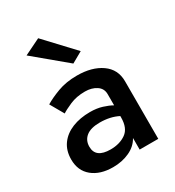

<svg xmlns="http://www.w3.org/2000/svg" viewBox="-177 -831 863 947"><g transform="rotate(-30 254.5 -358.0)"><path d="M94 -681 186 -726 336 -566 274 -531ZM114 -339 70 -416Q101 -435 149 -453Q197 -471 259 -471Q344 -471 397.5 -433.5Q451 -396 451 -328V0H345V-66Q325 -29 283 -9.5Q241 10 189 10Q116 10 72 -26Q28 -62 28 -126Q28 -177 53.5 -212Q79 -247 123.5 -265Q168 -283 225 -283Q263 -283 293.5 -273.5Q324 -264 345 -252V-316Q345 -348 318.5 -365.5Q292 -383 254 -383Q205 -383 167.5 -366.5Q130 -350 114 -339ZM137 -136Q137 -72 222 -72Q274 -72 309.5 -97Q345 -122 345 -183V-191Q300 -214 241 -214Q189 -214 163 -193Q137 -172 137 -136Z"/></g></svg>

Font: Jost* Medium
Style: Regular
Weight: 500
Version: Version 3.7